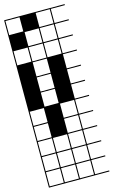

<svg xmlns="http://www.w3.org/2000/svg" viewBox="-148 -781 661 1115"><g transform="rotate(-15 182.0 -224.0)"><path d="M363.6 278.8H0V187.9H6.1V272.7H90.9V187.9H97V272.7H181.8V187.9H187.9V272.7H272.7V187.9H0V-727.3H363.6V-721.2H278.8V-636.4H363.6V-630.3H278.8V-545.5H363.6V-539.4H278.8V-454.5H363.6V-448.5H278.8V-363.6H363.6V-357.6H278.8V-272.7H363.6V-266.7H278.8V-181.8H363.6V-175.8H278.8V-90.9H363.6V-84.8H278.8V0H363.6V6.1H278.8V90.9H363.6V97H278.8V181.8H363.6V187.9H278.8V272.7H363.6ZM97 -636.4H181.8V-721.2H97ZM187.9 -636.4H272.7V-721.2H187.9ZM6.1 -636.4H90.9V-721.2H6.1ZM187.9 -545.5H272.7V-630.3H187.9ZM97 -545.5H181.8V-630.3H97ZM6.1 -545.5H90.9V-630.3H6.1ZM187.9 -454.5H272.7V-539.4H187.9ZM97 -454.5H181.8V-539.4H97ZM6.1 -454.5H90.9V-539.4H6.1ZM97 -363.6H181.8V-448.5H97ZM97 -272.7H181.8V-357.6H97ZM97 -181.8H181.8V-266.7H97ZM6.1 -90.9H90.9V-175.8H6.1ZM187.9 -90.9H272.7V-175.8H187.9ZM187.9 0H272.7V-84.8H187.9ZM6.1 0H90.9V-84.8H6.1ZM187.9 90.9H272.7V6.1H187.9ZM6.1 90.9H90.9V6.1H6.1ZM97 90.9H181.8V6.1H97ZM6.1 181.8H90.9V97H6.1ZM97 181.8H181.8V97H97ZM272.7 97H187.9V181.8H272.7ZM0 -636.4H90.9V-545.5H0ZM90.9 -727.3H181.8V-636.4H90.9Z"/></g></svg>

Font: Micro 5 Charted
Style: Regular
Weight: 400
Designer: Sarah Cadigan-Fried
Version: Version 1.000; ttfautohint (v1.8.4.7-5d5b)